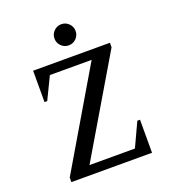

<svg xmlns="http://www.w3.org/2000/svg" viewBox="-151 -964 962 1076"><g transform="rotate(-20 329.5 -425.5)"><path d="M89 0V-27L430 -605H181L117 -473H101V-660H559V-633L217 -55H488L554 -197H570V0ZM338 -725Q312 -725 293.5 -743.5Q275 -762 275 -788Q275 -814 293.5 -832.5Q312 -851 338 -851Q364 -851 382.5 -832.5Q401 -814 401 -788Q401 -762 382.5 -743.5Q364 -725 338 -725Z"/></g></svg>

Font: Spectral Medium
Style: Regular
Weight: 500
Designer: Jean-Baptiste Levee
Foundry: Production Type
Version: Version 2.001